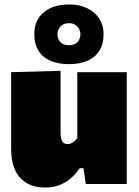

<svg xmlns="http://www.w3.org/2000/svg" viewBox="-20 -826 624 862"><path d="M182 16Q111.5 16 70.8 -27.5Q30 -71 30 -160Q30 -194 30 -219Q30 -244 30 -273Q30 -328 30 -366.2Q30 -404.5 30 -436Q30 -467.5 30 -502L252 -508Q252 -456.5 252 -406Q252 -355.5 252 -303V-232Q252 -206 259 -192.5Q266 -179 284 -179Q292.5 -179 300.2 -182.8Q308 -186.5 314.8 -192.5Q321.5 -198.5 327 -206V-303Q327 -355.5 327 -403Q327 -450.5 327 -502H549Q549 -450.5 549 -399.2Q549 -348 549 -273V-213Q549 -150 549 -101Q549 -52 549 0H365L355 -71H338Q320 -44.5 297.2 -25Q274.5 -5.5 246 5.2Q217.5 16 182 16ZM289 -538Q242 -538 207.2 -552.8Q172.5 -567.5 153.2 -597.8Q134 -628 134 -674Q134 -735 176.5 -770.5Q219 -806 290 -806Q337 -806 371.8 -789Q406.5 -772 425.8 -742.2Q445 -712.5 445 -674Q445 -627.5 425.8 -597.5Q406.5 -567.5 371.5 -552.8Q336.5 -538 289 -538ZM289 -623Q314 -623 327.5 -636.5Q341 -650 341 -673Q341 -691 327.5 -706.5Q314 -722 290 -722Q265.5 -722 251.8 -707.2Q238 -692.5 238 -673Q238 -650 251.5 -636.5Q265 -623 289 -623Z"/></svg>

Font: Commissioner Thin Black
Style: Regular
Weight: 900
Version: Version 1.000